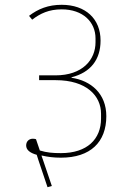

<svg xmlns="http://www.w3.org/2000/svg" viewBox="-20 -720 552 800"><path d="M178 60 196 55 159 -54 153 -71 154 -72C180 -66 204 -63 234 -63C357 -63 423 -128 423 -236C423 -330 359 -384 278 -396V-398C357 -418 399 -471 399 -551C399 -641 337 -700 237 -700C181 -700 139 -683 101 -654L114 -638C148 -664 184 -681 237 -681C326 -681 378 -628 378 -560V-544C378 -471 324 -406 211 -406H143V-386H212C340 -386 401 -321 401 -246V-226C401 -140 343 -82 234 -82C200 -82 175 -84 146 -93L130 -140C128 -141 122 -142 117 -142C101 -142 89 -131 89 -114C89 -96 104 -83 133 -75L140 -53Z"/></svg>

Font: IBM Plex Devanagari Thin
Style: Regular
Weight: 100
Designer: Mike Abbink, Paul van der Laan, Pieter van Rosmalen, Erin McLaughlin
Foundry: Bold Monday
Version: Version 1.0